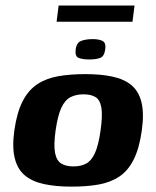

<svg xmlns="http://www.w3.org/2000/svg" viewBox="-20 -675 570 701"><path d="M240.9 6.4Q183.6 6.4 140.8 -2.9Q97.9 -12.1 70.9 -34.5Q43.9 -56.9 33.9 -97.3Q23.8 -137.6 32.4 -199Q41.7 -264.6 62.6 -305.2Q83.5 -345.9 116 -367.4Q148.5 -388.9 192.3 -396.7Q236.1 -404.4 292 -404.4Q349.3 -404.4 391.6 -395.1Q433.9 -385.9 460.5 -363.5Q487 -341.1 496.7 -301.1Q506.4 -261.1 497.8 -199Q488.5 -133.1 468.1 -92.5Q447.7 -51.8 415.7 -30.4Q383.8 -9.1 340.3 -1.3Q296.8 6.4 240.9 6.4ZM248 -67.4Q275.4 -67.4 294.7 -77.8Q314 -88.2 326.8 -116.4Q339.6 -144.5 347.2 -199Q355 -253.5 350.1 -282Q345.2 -310.5 328.7 -320.5Q312.3 -330.6 284.9 -330.6Q258.2 -330.6 237.9 -320.5Q217.6 -310.5 204.2 -282Q190.9 -253.5 183 -199Q175.5 -144.5 181.1 -116.4Q186.7 -88.2 203.8 -77.8Q221 -67.4 248 -67.4ZM305.8 -457.9Q281.8 -457.9 267.4 -463.5Q252.9 -469.1 256.3 -494.8Q259.7 -519.7 277 -526Q294.3 -532.2 318 -532.2Q341.4 -532.2 354.5 -525.5Q367.6 -518.7 364.2 -494.8Q360.8 -469.1 345.6 -463.5Q330.3 -457.9 305.8 -457.9ZM186.6 -595.6 194.1 -654.9H471.2L463.7 -595.6Z"/></svg>

Font: Genos Thin
Style: Italic
Weight: 100
Italic angle: -8°
Designer: Robert E. Leuschke
Foundry: Robert E. Leuschke
Version: Version 1.010